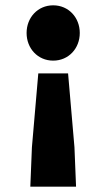

<svg xmlns="http://www.w3.org/2000/svg" viewBox="-20 -532 400 722"><path d="M94 170H266L260 22L236 -256H124L100 22ZM180 -304C238 -304 280 -350 280 -408C280 -466 238 -512 180 -512C122 -512 80 -466 80 -408C80 -350 122 -304 180 -304Z"/></svg>

Font: Giro Sans Black
Style: Regular
Weight: 900
Designer: Paul D. Hunt
Foundry: Adobe Systems Incorporated
Version: Version 1.000;PS 1.0;hotconv 1.0.88;makeotf.lib2.5.647800